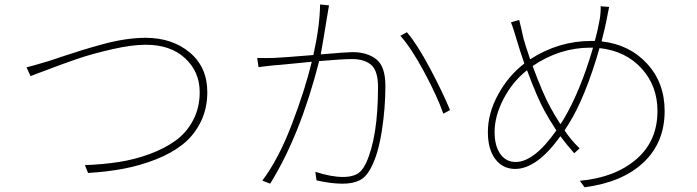

<svg xmlns="http://www.w3.org/2000/svg" viewBox="-20 -791 3040 838"><path d="M113.3 -459 95.7 -497.1Q110.4 -500 192.4 -524.4Q204.1 -528.3 255.4 -545.4Q306.6 -562.5 341.8 -573.2Q377 -584 428.7 -598.1Q480.5 -612.3 527.3 -619.1Q574.2 -626 615.2 -626Q731.4 -626 808.1 -562Q884.8 -498 884.8 -388.7Q884.8 -316.4 855.5 -257.8Q826.2 -199.2 777.3 -160.6Q728.5 -122.1 660.2 -95.2Q591.8 -68.4 519.5 -54.7Q447.3 -41 364.3 -36.1L350.6 -70.3Q429.7 -73.2 499 -84Q568.4 -94.7 634.3 -119.1Q700.2 -143.6 747.6 -178.2Q794.9 -212.9 823.2 -267.1Q851.6 -321.3 851.6 -388.7Q851.6 -477.5 788.1 -536.6Q724.6 -595.7 616.2 -595.7Q554.7 -595.7 467.8 -575.7Q380.9 -555.7 319.3 -534.7Q257.8 -513.7 187.5 -486.8Q117.2 -460 113.3 -459Z M1377 -771.5 1416 -767.6Q1411.1 -742.2 1410.2 -733.4Q1385.7 -583 1379.9 -553.7Q1495.1 -563.5 1517.6 -563.5Q1583 -563.5 1622.6 -532.2Q1662.1 -501 1662.1 -416Q1662.1 -319.3 1646.5 -219.7Q1630.9 -120.1 1601.6 -63.5Q1580.1 -19.5 1550.3 -4.4Q1520.5 10.7 1474.6 10.7Q1423.8 10.7 1361.3 -3.9L1356.4 -41Q1425.8 -18.6 1477.5 -18.6Q1512.7 -18.6 1536.1 -30.3Q1559.6 -42 1577.1 -78.1Q1629.9 -192.4 1629.9 -411.1Q1629.9 -481.4 1600.6 -507.3Q1571.3 -533.2 1516.6 -533.2Q1474.6 -533.2 1373 -524.4Q1291 -202.1 1159.2 10.7L1125 -2.9Q1195.3 -95.7 1253.4 -247.6Q1311.5 -399.4 1340.8 -521.5Q1310.5 -518.6 1252 -512.7Q1193.4 -506.8 1175.8 -505.9L1148.4 -502.9Q1121.1 -500 1108.4 -498L1102.5 -538.1Q1138.7 -537.1 1173.8 -538.1Q1206.1 -539.1 1347.7 -550.8Q1376 -677.7 1377 -771.5ZM1727.5 -634.8 1755.9 -650.4Q1799.8 -599.6 1856 -494.1Q1912.1 -388.7 1944.3 -310.5L1915 -294.9Q1887.7 -372.1 1831.5 -476.6Q1775.4 -581.1 1727.5 -634.8Z M2568.4 -583H2556.6Q2422.9 -583 2304.7 -502.9Q2349.6 -380.9 2382.8 -321.3Q2397.5 -293.9 2425.8 -249Q2427.7 -252 2432.6 -258.8Q2437.5 -265.6 2439.5 -269.5Q2513.7 -394.5 2568.4 -583ZM2230.5 -84Q2311.5 -84 2408.2 -221.7Q2373 -276.4 2358.4 -303.7Q2325.2 -363.3 2280.3 -484.4Q2216.8 -434.6 2177.7 -359.4Q2138.7 -284.2 2138.7 -214.8Q2138.7 -154.3 2163.6 -119.1Q2188.5 -84 2230.5 -84ZM2601.6 -763.7 2638.7 -760.7Q2635.7 -748 2632.3 -729.5Q2628.9 -710.9 2627.9 -706.1Q2620.1 -666 2605.5 -610.4Q2727.5 -596.7 2804.2 -513.2Q2880.9 -429.7 2880.9 -306.6Q2880.9 -168.9 2788.6 -82Q2696.3 4.9 2531.2 26.4L2510.7 -2Q2663.1 -15.6 2756.3 -95.2Q2849.6 -174.8 2849.6 -306.6Q2849.6 -416 2780.3 -492.2Q2710.9 -568.4 2596.7 -581.1Q2534.2 -364.3 2460.9 -248Q2458 -244.1 2452.6 -235.4Q2447.3 -226.6 2444.3 -221.7Q2472.7 -178.7 2509.8 -143.6L2486.3 -122.1Q2451.2 -162.1 2425.8 -196.3Q2323.2 -53.7 2228.5 -53.7Q2174.8 -53.7 2142.1 -96.2Q2109.4 -138.7 2109.4 -214.8Q2109.4 -296.9 2154.3 -378.9Q2199.2 -460.9 2268.6 -513.7Q2247.1 -576.2 2235.4 -616.2Q2220.7 -668 2210 -693.4L2246.1 -704.1Q2248 -696.3 2254.9 -667.5Q2261.7 -638.7 2264.6 -624Q2272.5 -594.7 2293.9 -532.2Q2418 -612.3 2560.5 -612.3H2576.2Q2588.9 -657.2 2597.7 -708Q2602.5 -736.3 2601.6 -763.7Z"/></svg>

Font: GenEi Gothic M ExtraLight
Style: Regular
Weight: 200
Designer: o_tamon (Modified); [Source Han Sans]
Ryoko NISHIZUKA  (kana & ideographs); Paul D. Hunt (Latin, Greek & Cyrillic); Wenl
Version: Version 1.1a;Original Version 1.004